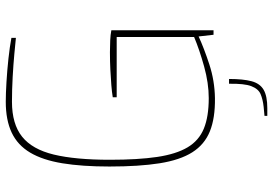

<svg xmlns="http://www.w3.org/2000/svg" viewBox="-164 -614 969 682"><g transform="rotate(-90 321.0 -273.5)"><path d="M313 5Q242 6 195 -13Q148 -32 120.5 -75.5Q93 -119 81.5 -191.5Q70 -264 70 -370Q70 -467 81.5 -537Q93 -607 119.5 -651.5Q146 -696 190.5 -717Q235 -738 300 -738Q329 -738 370.5 -735.5Q412 -733 453.5 -728.5Q495 -724 527 -718V-702Q508 -704 470.5 -707.5Q433 -711 388 -713.5Q343 -716 300 -716Q221 -716 176 -680Q131 -644 112.5 -567.5Q94 -491 94 -368Q94 -268 104 -200.5Q114 -133 138 -92.5Q162 -52 204.5 -34.5Q247 -17 313 -17Q366 -17 425.5 -33.5Q485 -50 530 -69V-344H316V-358Q334 -361 359 -363Q384 -365 413.5 -366.5Q443 -368 476 -368Q498 -368 518.5 -367Q539 -366 554 -363V0H538L532 -53Q491 -34 433 -15Q375 4 313 5ZM250 191V181L282 178Q309 175 327.5 167Q346 159 355.5 134Q365 109 364 55H381Q381 105 373 135Q365 165 342.5 178Q320 191 277 191Z"/></g></svg>

Font: Exo Thin Thin
Style: Regular
Weight: 250
Version: Version 2.000